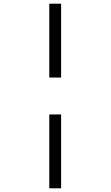

<svg xmlns="http://www.w3.org/2000/svg" viewBox="-20 -780 599 1040"><path d="M247 -360H311V-760H247ZM247 240H311V-160H247Z"/></svg>

Font: Noto Serif Thai Medium
Style: Regular
Weight: 500
Designer: Monotype Design Team
Foundry: Monotype Imaging Inc.
Version: Version 1.901;PS 001.901;hotconv 1.0.88;makeotf.lib2.5.64775